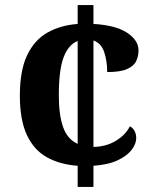

<svg xmlns="http://www.w3.org/2000/svg" viewBox="-20 -734 605 754"><path d="M285 -83Q215 -88 164 -116.5Q113 -145 85.5 -204Q58 -263 58 -358Q58 -458 87 -518Q116 -578 167 -606.5Q218 -635 285 -640V-714H347V-640Q434 -635 479 -605.5Q524 -576 524 -536Q524 -514 515 -494.5Q506 -475 479.5 -463Q453 -451 401 -451Q401 -493 389.5 -528.5Q378 -564 347 -575V-157Q397 -158 435 -181Q473 -204 490 -238Q503 -231 509 -218.5Q515 -206 515 -192Q515 -169 497 -145.5Q479 -122 442 -104.5Q405 -87 347 -83V0H285ZM285 -573Q249 -559 230 -509.5Q211 -460 211 -359Q211 -282 228 -234.5Q245 -187 285 -169Z"/></svg>

Font: Noto Serif
Style: Bold
Weight: 700
Designer: Monotype Design Team
Foundry: Monotype Imaging Inc.
Version: Version 2.014